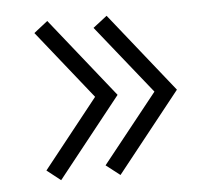

<svg xmlns="http://www.w3.org/2000/svg" viewBox="-40 -529 598 519"><g transform="rotate(-5 259.5 -270.0)"><path d="M278 -271 106 -486.5 68.5 -457 217 -271 68.5 -84 106 -54.5ZM439 -271 267 -486.5 229 -457 378 -271 229 -84 267 -54.5Z"/></g></svg>

Font: Hauora Light
Style: Regular
Weight: 300
Designer: Wayne Shih
Foundry: WCYS
Version: Version 1.001;hotconv 1.0.109;makeotfexe 2.5.65596